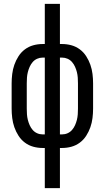

<svg xmlns="http://www.w3.org/2000/svg" viewBox="-20 -755 540 990"><path d="M211 215V8H200Q175 8 151.5 1.5Q128 -5 108.5 -19.5Q89 -34 75.5 -55Q62 -76 54 -99Q46 -122 43 -146.5Q40 -171 40 -195V-325Q40 -349 43 -373.5Q46 -398 54 -421Q62 -444 75.5 -465Q89 -486 108.5 -500.5Q128 -515 151.5 -521.5Q175 -528 200 -528H211V-735H289V-528H300Q325 -528 348.5 -521.5Q372 -515 391.5 -500.5Q411 -486 424.5 -465Q438 -444 446 -421Q454 -398 457 -373.5Q460 -349 460 -325V-195Q460 -171 457 -146.5Q454 -122 446 -99Q438 -76 424.5 -55Q411 -34 391.5 -19.5Q372 -5 348.5 1.5Q325 8 300 8H289V215ZM200 -62H211V-458H200Q185 -458 171.5 -452Q158 -446 148.5 -435Q139 -424 133 -410.5Q127 -397 123.5 -383Q120 -369 119 -354.5Q118 -340 118 -325V-195Q118 -180 119 -165.5Q120 -151 123.5 -137Q127 -123 133 -109.5Q139 -96 148.5 -85Q158 -74 171.5 -68Q185 -62 200 -62ZM289 -62H300Q315 -62 328.5 -68Q342 -74 351.5 -85Q361 -96 367 -109.5Q373 -123 376.5 -137Q380 -151 381 -165.5Q382 -180 382 -195V-325Q382 -340 381 -354.5Q380 -369 376.5 -383Q373 -397 367 -410.5Q361 -424 351.5 -435Q342 -446 328.5 -452Q315 -458 300 -458H289Z"/></svg>

Font: Iosevka Term
Style: Regular
Weight: 400
Monospace: yes
Designer: Belleve Invis
Foundry: Belleve Invis
Version: Version 30.0.1